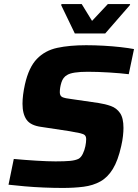

<svg xmlns="http://www.w3.org/2000/svg" viewBox="-20 -919 681 947"><path d="M289 8Q246 8 197 6Q148 4 102.5 0Q57 -4 22 -8L48 -135Q102 -130 159 -126.5Q216 -123 254 -123Q300 -123 326 -125.5Q352 -128 368 -136Q380 -143 388.5 -160.5Q397 -178 401 -197.5Q405 -217 405 -232Q405 -245 399 -251.5Q393 -258 375.5 -262Q358 -266 323 -272L184 -293Q131 -300 111 -328.5Q91 -357 91 -407Q91 -449 103 -503Q122 -587 162 -628.5Q202 -670 262.5 -683Q323 -696 405 -696Q447 -696 491.5 -693.5Q536 -691 575.5 -686.5Q615 -682 641 -677L615 -553Q575 -558 518 -561.5Q461 -565 413 -565Q336 -565 311 -549Q291 -538 283 -512.5Q275 -487 275 -464Q275 -446 287.5 -440Q300 -434 335 -430L466 -411Q499 -406 527 -396Q555 -386 572 -361.5Q589 -337 589 -288Q589 -271 586.5 -248Q584 -225 578 -199Q562 -127 536.5 -85.5Q511 -44 475 -24Q439 -4 392.5 2Q346 8 289 8ZM349 -754 282 -893 283 -899H383L434 -816L512 -899H622L620 -893L499 -754Z"/></svg>

Font: Saira
Style: Bold Italic
Weight: 700
Italic angle: -12°
Designer: Hector Gatti with collaboration of the Omnibus-Type team
Foundry: Omnibus-Type
Version: Version 1.100; ttfautohint (v1.8.3)